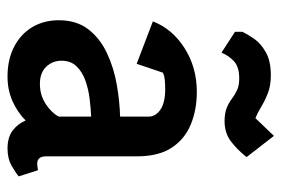

<svg xmlns="http://www.w3.org/2000/svg" viewBox="-136 -590 731 498"><g transform="rotate(90 229.0 -341.5)"><path d="M179 4Q135 4 102 -13Q69 -30 51 -60Q33 -90 33 -129Q33 -175 56.5 -205.5Q80 -236 118.5 -254Q157 -272 200.5 -279.5Q244 -287 283 -288V-362Q283 -380 265 -392.5Q247 -405 211 -405Q201 -405 189 -404Q177 -403 169 -399L146 -331L36 -373Q55 -423 105 -455Q155 -487 219 -487Q265 -487 303 -471.5Q341 -456 363.5 -422Q386 -388 386 -332V-97Q386 -84 391 -78.5Q396 -73 405 -73Q410 -73 415 -74Q420 -75 422 -75L438 -25Q430 -18 411 -7Q392 4 366 4Q337 4 319.5 -9Q302 -22 293 -43Q272 -22 243 -9Q214 4 179 4ZM198 -80Q227 -80 250 -95Q273 -110 283 -129V-213Q262 -212 237 -209Q212 -206 189.5 -198Q167 -190 152.5 -175Q138 -160 138 -136Q138 -113 153.5 -96.5Q169 -80 198 -80ZM117 -551 63 -586V-605Q69 -618 81 -635.5Q93 -653 116 -666Q139 -679 176 -679Q203 -679 223 -671Q243 -663 258.5 -653.5Q274 -644 287 -639L333 -687L388 -616Q368 -591 346.5 -575Q325 -559 295 -559Q274 -559 260.5 -564.5Q247 -570 236.5 -578Q226 -586 214 -591.5Q202 -597 184 -597Q154 -597 139.5 -583.5Q125 -570 117 -551Z"/></g></svg>

Font: Kreon Medium
Style: Regular
Weight: 500
Version: Version 2.002